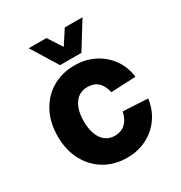

<svg xmlns="http://www.w3.org/2000/svg" viewBox="-177 -875 955 1014"><g transform="rotate(-30 300.0 -368.5)"><path d="M308 12Q230 12 170.5 -23.5Q111 -59 77.5 -122.5Q44 -186 44 -269Q44 -352 77.5 -415.5Q111 -479 170.5 -514.5Q230 -550 308 -550Q372 -550 425.5 -523.5Q479 -497 514 -449Q549 -401 557 -337L406 -330Q387 -417 309 -417Q259 -417 231 -377.5Q203 -338 203 -269Q203 -200 231 -160.5Q259 -121 309 -121Q347 -121 372.5 -144.5Q398 -168 407 -212L558 -204Q549 -139 514.5 -90.5Q480 -42 426.5 -15Q373 12 308 12ZM144 -749H252L308 -663L364 -749H472L373 -589H243Z"/></g></svg>

Font: Geist Mono ExtraBold
Style: Regular
Weight: 800
Monospace: yes
Designer: Basement.studio, Andrés Briganti, Mateo Zaragoza
Foundry: Basement.studio, Vercel, Andrés Briganti, Guido Ferreyra, Mateo Zaragoza
Version: Version 1.500; ttfautohint (v1.8.4.7-5d5b)